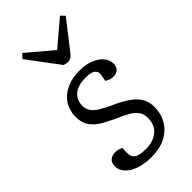

<svg xmlns="http://www.w3.org/2000/svg" viewBox="-243 -834 912 912"><g transform="rotate(-45 213.0 -378.0)"><path d="M204 -32Q251 -32 282.5 -57Q314 -82 314 -131Q314 -158 300.5 -175.5Q287 -193 262.5 -207Q238 -221 206 -234Q174 -249 143.5 -266Q113 -283 93.5 -309.5Q74 -336 74 -378Q74 -400 82.5 -425Q91 -450 111 -471Q131 -492 164 -505.5Q197 -519 246 -519Q285 -519 315.5 -506.5Q346 -494 363.5 -473.5Q381 -453 381 -428Q381 -407 369 -395.5Q357 -384 337 -384Q324 -384 313 -388.5Q302 -393 295 -398L301 -429Q306 -449 292 -462Q278 -475 241 -475Q202 -475 178 -463Q154 -451 144 -432Q134 -413 134 -391Q134 -368 146.5 -351Q159 -334 181.5 -321Q204 -308 233 -294Q259 -283 283.5 -269.5Q308 -256 328.5 -239Q349 -222 361 -199Q373 -176 373 -145Q373 -100 352 -64Q331 -28 291.5 -7Q252 14 194 14Q149 14 114 2Q79 -10 59.5 -31Q40 -52 40 -78Q40 -103 54.5 -114Q69 -125 88 -125Q99 -125 109.5 -122Q120 -119 127 -115L126 -84Q125 -57 142 -44.5Q159 -32 204 -32ZM90 -749 110 -770 237 -663 362 -769 381 -749 274 -612Q265 -599 255.5 -592.5Q246 -586 234 -586Q227 -586 220.5 -587.5Q214 -589 208 -591Z"/></g></svg>

Font: Literata Light
Style: Italic
Weight: 300
Italic angle: -2°
Designer: Latin by Veronika Burian and Jose Scaglione. Greek by Irene Vlachou. Cyrillic by Vera Evstafieva
Foundry: TypeTogether
Version: Version 3.103;gftools[0.9.29]